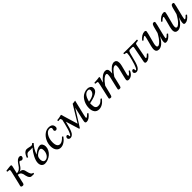

<svg xmlns="http://www.w3.org/2000/svg" viewBox="503 -2086 3736 3736"><g transform="rotate(-45 2371.0 -218.5)"><path d="M471.2 -355Q455.1 -355 445.3 -363.5Q435.5 -372.1 424.8 -372.1Q415 -372.1 399.7 -352.5Q384.3 -333 377 -318.8Q328.6 -235.4 273.9 -227.1Q301.8 -227.1 320.6 -220.9Q339.4 -214.8 350.6 -200.7Q361.8 -186.5 367.4 -169.9Q373 -153.3 377.9 -127Q400.4 -32.7 435.1 -27.8L441.9 -26.9Q452.1 -24.9 452.1 -19Q451.2 -16.1 449.5 -9.5Q447.8 -2.9 446.8 0L444.8 2L396 1Q389.2 0 376 0Q357.9 -0.5 342.8 -16.4Q327.6 -32.2 319.8 -51.3Q312 -70.3 306.2 -94.2Q302.2 -121.1 297.4 -138.4Q292.5 -155.8 282.5 -172.6Q272.5 -189.5 254.4 -198.5Q236.3 -207.5 210 -210L178.2 -71.8Q177.2 -67.9 175.5 -60.3Q173.8 -52.7 172.9 -48.8Q170.4 -32.2 168 -22.5Q165.5 -12.7 158.9 -3.4Q152.3 5.9 142.1 8.8Q139.2 9.8 131.8 9.8Q88.9 9.8 88.9 -17.1Q88.9 -21.5 91.1 -30Q93.3 -38.6 96.9 -51.8Q100.6 -64.9 102.1 -71.8L161.1 -320.8Q168 -351.6 168.9 -357.9Q169.9 -363.8 169.9 -372.1Q169.9 -379.9 165.3 -385.7Q160.6 -391.6 151.9 -392.1L111.8 -395Q101.1 -411.6 110.8 -422.9Q121.6 -424.3 144.3 -427.2Q167 -430.2 179.2 -431.6Q191.4 -433.1 207.5 -434.6Q223.6 -436 234.9 -436Q255.9 -436 255.9 -415Q255.9 -407.2 252.7 -393.3Q249.5 -379.4 243.7 -356.2Q237.8 -333 234.9 -319.8L217.8 -244.1Q263.2 -244.6 295.4 -268.8Q327.6 -293 355 -337.9Q367.7 -356.9 376 -368.2Q384.3 -379.4 398.2 -395.5Q412.1 -411.6 427 -421.6Q441.9 -431.6 458 -436Q466.8 -439 477.1 -439Q520 -439 520 -408.2Q520 -388.2 505.6 -371.6Q491.2 -355 471.2 -355Z M786.6 -29.8Q836.9 -29.8 871.3 -77.1Q905.8 -124.5 905.8 -189.9Q905.8 -257.8 864.7 -257.8Q827.6 -257.8 764.6 -207L760.7 -203.1Q728.5 -173.3 728.5 -110.8Q728.5 -102.1 729.5 -97.2Q731.9 -66.4 746.8 -48.1Q761.7 -29.8 786.6 -29.8ZM986.8 -213.9Q986.8 -168.5 964.6 -125.7Q942.4 -83 907.5 -53.2Q872.6 -23.4 829.1 -5.6Q785.6 12.2 743.7 12.2Q699.2 12.2 673.6 -16.8Q647.9 -45.9 647.9 -95.2Q647.9 -156.7 689.7 -237.8Q731.4 -318.8 787.6 -382.8Q764.2 -378.9 748.5 -378.9Q730.5 -378.9 721.7 -379.9Q691.4 -381.8 674.8 -381.8Q647.9 -381.8 630.4 -364Q612.8 -346.2 592.8 -308.1L568.8 -318.8Q582.5 -356.9 599.1 -383.3Q615.7 -409.7 631.1 -421.4Q646.5 -433.1 658 -437.5Q669.4 -441.9 679.7 -441.9Q695.8 -441.9 712.4 -439.2Q729 -436.5 747.3 -431.9Q765.6 -427.2 774.9 -425.8Q788.1 -422.9 802.7 -422.9Q808.1 -422.9 814.5 -426Q820.8 -429.2 824.7 -432.1Q828.6 -435.1 836.2 -441.4Q843.8 -447.8 845.7 -449.2L866.7 -429.2Q827.1 -385.3 800.3 -343.3Q773.4 -301.3 747.6 -231H749.5Q843.8 -312 914.6 -312Q948.2 -312 967.5 -283.4Q986.8 -254.9 986.8 -213.9Z M1363.8 -108.9Q1323.2 -51.8 1274.9 -21Q1226.6 9.8 1178.7 9.8Q1120.6 9.8 1086.7 -34.2Q1052.7 -78.1 1052.7 -153.8Q1052.7 -227.1 1084.2 -293Q1115.7 -358.9 1168.7 -398.9Q1221.7 -439 1280.8 -439Q1338.4 -439 1365.5 -415.5Q1392.6 -392.1 1392.6 -342.8Q1392.6 -324.2 1379.4 -310.5Q1366.2 -296.9 1348.6 -296.9Q1334 -296.9 1324 -306.6Q1314 -316.4 1314 -331.1Q1314 -338.4 1318.8 -351.1Q1323.7 -363.8 1323.7 -373Q1323.7 -389.6 1311.5 -398.9Q1299.3 -408.2 1277.8 -408.2Q1217.8 -408.2 1176.3 -340.6Q1134.8 -272.9 1134.8 -178.2Q1134.8 -114.3 1155.8 -81.5Q1176.8 -48.8 1216.8 -48.8Q1272.5 -48.8 1341.8 -126Q1348.6 -126 1355.2 -121.1Q1361.8 -116.2 1363.8 -108.9Z M1493.2 -60.1Q1524.4 -122.1 1556.6 -258.8Q1561 -279.8 1569.3 -312.7Q1577.6 -345.7 1579.6 -353L1570.3 -382.8Q1567.9 -392.1 1557.1 -393.8Q1546.4 -395.5 1532.2 -393.1H1530.3L1513.2 -390.1Q1506.3 -388.7 1506.3 -395L1502.4 -418.9Q1559.1 -422.4 1630.4 -441.9L1736.3 -89.8L1943.4 -433.1Q1970.2 -433.1 2019.5 -441.9L1943.4 -124Q1932.6 -76.7 1932.6 -66.9Q1932.6 -49.8 1942.4 -49.8Q1950.2 -49.8 1969.5 -64.2Q1988.8 -78.6 2007.3 -100.1Q2024.4 -100.1 2030.3 -83Q1958 9.8 1891.6 9.8Q1870.6 9.8 1862.5 1.2Q1854.5 -7.3 1854.5 -22.9Q1854.5 -42.5 1871.6 -115.2L1923.3 -338.9L1920.4 -336.9L1711.4 -5.9Q1704.6 3.9 1695.3 3.9Q1688 3.9 1686.5 -5.9L1602.5 -279.8L1598.6 -266.1Q1565.9 -125 1535.2 -62Q1506.3 0 1455.6 8.8Q1451.7 9.8 1441.4 9.8Q1421.4 9.8 1406 -3.7Q1390.6 -17.1 1390.6 -35.2Q1390.6 -40 1391.6 -42Q1394.5 -57.6 1404.5 -67.9Q1414.6 -78.1 1428.2 -78.1Q1438.5 -78.1 1445.6 -70.3Q1452.6 -62.5 1452.6 -51.8Q1452.6 -49.3 1451.2 -47.9Q1449.7 -24.9 1461.4 -24.9Q1476.1 -24.9 1493.2 -60.1Z M2377.9 -368.2Q2377.9 -390.6 2368.2 -399.4Q2358.4 -408.2 2336.9 -408.2Q2316.4 -408.2 2298.6 -401.1Q2280.8 -394 2261.7 -376.2Q2242.7 -358.4 2226.1 -323.2Q2209.5 -288.1 2196.8 -236.8Q2228.5 -240.7 2257.6 -249.3Q2286.6 -257.8 2315.2 -272.7Q2343.8 -287.6 2360.8 -312.3Q2377.9 -336.9 2377.9 -368.2ZM2189.9 -199.2Q2189 -191.4 2189 -165Q2189 -101.1 2208.7 -75.4Q2228.5 -49.8 2265.1 -49.8Q2302.2 -49.8 2326.9 -62.3Q2351.6 -74.7 2393.1 -117.2Q2409.2 -117.2 2416 -101.1Q2330.1 9.8 2232.9 9.8Q2169.9 9.8 2137.9 -33.4Q2106 -76.7 2106 -147.9Q2106 -185.5 2114.5 -224.6Q2123 -263.7 2142.6 -302.5Q2162.1 -341.3 2189.9 -371.3Q2217.8 -401.4 2260 -420.2Q2302.2 -439 2352.1 -439Q2389.2 -439 2418 -418.7Q2446.8 -398.4 2446.8 -362.8Q2446.8 -354 2446.5 -348.6Q2446.3 -343.3 2443.8 -332.5Q2441.4 -321.8 2437.3 -314.2Q2433.1 -306.6 2424.1 -295.4Q2415 -284.2 2402.6 -275.4Q2390.1 -266.6 2370.6 -255.6Q2351.1 -244.6 2326.2 -235.6Q2301.3 -226.6 2266.4 -217Q2231.4 -207.5 2189.9 -199.2Z M2653.8 -319.8 2651.9 -310.1H2653.8Q2754.4 -439 2840.8 -439Q2871.6 -439 2889.2 -419.7Q2906.7 -400.4 2906.7 -352.1Q2906.7 -326.7 2902.8 -305.2Q2998.5 -439 3079.6 -439Q3110.8 -439 3130.9 -418Q3150.9 -397 3150.9 -354Q3150.9 -318.8 3140.6 -278.8L3094.7 -101.1Q3088.9 -79.6 3088.9 -65.9Q3088.9 -49.8 3098.6 -49.8Q3109.9 -49.8 3128.9 -68.4Q3147.9 -86.9 3166 -115.2Q3185.1 -115.2 3188 -101.1Q3164.6 -44.9 3127.9 -17.6Q3091.3 9.8 3046.9 9.8Q3028.3 9.8 3017.1 0.7Q3005.9 -8.3 3005.9 -26.9Q3005.9 -42 3023.9 -113.8L3063 -271Q3071.8 -305.7 3071.8 -340.8Q3071.8 -362.8 3065.4 -370.8Q3059.1 -378.9 3045.9 -378.9Q2983.9 -378.9 2885.7 -229L2848.6 -71.8Q2842.3 -45.4 2838.9 -33.2Q2835.4 -21 2831.5 -10.3Q2827.6 0.5 2822.5 3.7Q2817.4 6.8 2811.5 8.3Q2805.7 9.8 2793.9 9.8Q2762.7 9.8 2762.7 -14.2Q2762.7 -18.1 2774.9 -71.8L2822.8 -274.9Q2831.1 -312 2831.1 -341.8Q2831.1 -351.1 2830.6 -356.2Q2830.1 -361.3 2827.9 -367.4Q2825.7 -373.5 2820.6 -376.2Q2815.4 -378.9 2806.6 -378.9Q2777.3 -378.9 2735.1 -345Q2692.9 -311 2638.7 -232.9L2598.6 -71.8Q2588.9 -32.2 2582.5 -15.9Q2576.2 0.5 2570.3 5.1Q2564.5 9.8 2551.8 9.8Q2512.7 9.8 2512.7 -12.2Q2512.7 -18.1 2524.9 -71.8L2579.6 -314Q2590.8 -359.9 2590.8 -371.1Q2590.8 -390.6 2572.8 -392.1L2532.7 -395Q2522 -411.6 2531.7 -422.9Q2625 -426.8 2668.9 -436Q2680.7 -436 2680.7 -420.9Q2680.7 -415 2677 -403.8Q2673.3 -392.6 2666.3 -369.6Q2659.2 -346.7 2653.8 -319.8Z M3514.6 -115.2 3558.6 -341.8Q3562.5 -366.2 3562.5 -370.1Q3562.5 -381.3 3555.7 -385.7Q3548.8 -390.1 3531.7 -390.1H3478.5Q3453.6 -390.1 3441.4 -366Q3429.2 -341.8 3411.6 -266.1Q3377 -117.7 3348.6 -62Q3321.3 -3.9 3275.9 7.8Q3264.2 9.8 3255.9 9.8Q3234.9 9.8 3219.2 -3.7Q3203.6 -17.1 3203.6 -35.2Q3203.6 -40 3204.6 -42Q3207.5 -57.6 3217.8 -67.9Q3228 -78.1 3241.7 -78.1Q3252.4 -78.1 3259 -70.6Q3265.6 -63 3265.6 -51.8Q3265.6 -48.8 3264.6 -47.9Q3263.2 -24.9 3274.4 -24.9Q3289.6 -24.9 3306.6 -60.1Q3329.6 -106.9 3359.6 -216.6Q3389.6 -326.2 3389.6 -371.1Q3389.6 -378.4 3387.2 -383.5Q3384.8 -388.7 3382.6 -391.4Q3380.4 -394 3372.6 -396.2Q3364.7 -398.4 3361.6 -398.9Q3358.4 -399.4 3346.2 -400.9Q3341.3 -401.4 3338.9 -401.9Q3334.5 -404.8 3333.5 -416.3Q3332.5 -427.7 3336.4 -431.2Q3410.6 -429.2 3432.6 -429.2H3627.4L3711.4 -431.2Q3712.9 -424.8 3711.9 -414.1Q3710.9 -403.3 3707.5 -401.9L3678.7 -398.9Q3651.4 -396 3643.6 -389.4Q3635.7 -382.8 3630.9 -355L3586.4 -124Q3585 -115.7 3582.5 -105Q3580.1 -94.2 3578.6 -86.7Q3577.1 -79.1 3576.7 -74.2Q3575.7 -71.3 3575.7 -66.9Q3575.7 -49.8 3585.4 -49.8Q3593.3 -49.8 3612.8 -64.5Q3632.3 -79.1 3650.9 -100.1Q3668 -100.1 3673.8 -83Q3601.6 9.8 3534.7 9.8Q3513.7 9.8 3505.6 1.2Q3497.6 -7.3 3497.6 -22.9Q3497.6 -27.3 3499.5 -41Q3501 -51.8 3506.8 -77.4Q3512.7 -103 3514.6 -115.2Z M4072.8 -153.8 4070.8 -154.8Q3978.5 9.8 3878.4 9.8Q3844.2 9.8 3824 -9.8Q3803.7 -29.3 3803.7 -70.8Q3803.7 -93.8 3816.4 -149.9L3857.4 -305.2Q3870.6 -355 3870.6 -367.2Q3870.6 -378.9 3861.8 -378.9Q3852.5 -378.9 3831.1 -364.5Q3809.6 -350.1 3791.5 -329.1Q3774.4 -329.1 3768.6 -346.2Q3802.7 -390.1 3843 -414.6Q3883.3 -439 3919.4 -439Q3956.5 -439 3956.5 -410.2Q3956.5 -400.9 3945.8 -356.9L3891.6 -150.9Q3882.8 -116.2 3882.8 -90.8Q3882.8 -49.8 3912.6 -49.8Q3936 -49.8 3968.5 -79.1Q4001 -108.4 4029.8 -149.4Q4058.6 -190.4 4083.5 -236.8L4114.7 -356.9Q4118.7 -372.6 4122.3 -383.8Q4126 -395 4132.3 -409.4Q4138.7 -423.8 4148.2 -431.4Q4157.7 -439 4169.4 -439Q4202.6 -439 4202.6 -415Q4202.6 -403.3 4189.5 -349.1L4133.8 -124Q4122.6 -74.2 4122.6 -64Q4122.6 -49.8 4131.8 -49.8Q4140.6 -49.8 4159.9 -64.2Q4179.2 -78.6 4197.8 -100.1Q4214.8 -100.1 4220.7 -83Q4148.4 9.8 4081.5 9.8Q4060.1 9.8 4052.2 0.5Q4044.4 -8.8 4044.4 -28.8Q4044.4 -75.7 4072.8 -153.8Z M4593.8 -153.8 4591.8 -154.8Q4499.5 9.8 4399.4 9.8Q4365.2 9.8 4345 -9.8Q4324.7 -29.3 4324.7 -70.8Q4324.7 -93.8 4337.4 -149.9L4378.4 -305.2Q4391.6 -355 4391.6 -367.2Q4391.6 -378.9 4382.8 -378.9Q4373.5 -378.9 4352.1 -364.5Q4330.6 -350.1 4312.5 -329.1Q4295.4 -329.1 4289.6 -346.2Q4323.7 -390.1 4364 -414.6Q4404.3 -439 4440.4 -439Q4477.5 -439 4477.5 -410.2Q4477.5 -400.9 4466.8 -356.9L4412.6 -150.9Q4403.8 -116.2 4403.8 -90.8Q4403.8 -49.8 4433.6 -49.8Q4457 -49.8 4489.5 -79.1Q4522 -108.4 4550.8 -149.4Q4579.6 -190.4 4604.5 -236.8L4635.7 -356.9Q4639.6 -372.6 4643.3 -383.8Q4647 -395 4653.3 -409.4Q4659.7 -423.8 4669.2 -431.4Q4678.7 -439 4690.4 -439Q4723.6 -439 4723.6 -415Q4723.6 -403.3 4710.4 -349.1L4654.8 -124Q4643.6 -74.2 4643.6 -64Q4643.6 -49.8 4652.8 -49.8Q4661.6 -49.8 4680.9 -64.2Q4700.2 -78.6 4718.8 -100.1Q4735.8 -100.1 4741.7 -83Q4669.4 9.8 4602.5 9.8Q4581.1 9.8 4573.2 0.5Q4565.4 -8.8 4565.4 -28.8Q4565.4 -75.7 4593.8 -153.8Z"/></g></svg>

Font: Common Serif
Style: Italic
Weight: 400
Italic angle: -12°
Designer: Philipp H. Poll, Khaled Hosny
Foundry: Stefan Peev, Context Ltd.
Version: Version 1.026